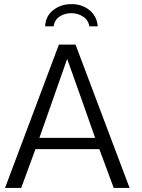

<svg xmlns="http://www.w3.org/2000/svg" viewBox="-20 -932 706 952"><path d="M246.1 -801.3C248.5 -822.3 258.3 -838.4 274.9 -849.6C292 -860.8 311.5 -866.7 333.5 -866.7C355.5 -866.7 375.5 -860.8 392.6 -849.1C409.7 -837.9 419.9 -821.8 422.9 -801.3H464.4C460.4 -873 396.5 -913.1 333.5 -911.6C299.8 -911.6 270 -901.9 244.6 -882.3C219.2 -863.3 205.6 -835.9 203.6 -801.3ZM175.3 -248.5C181.6 -265.6 201.7 -322.8 235.4 -418.9L313 -640.1C359.4 -510.7 405.8 -379.9 451.7 -248.5ZM85 0 155.8 -192.4H472.7L543.9 0H622.6L354.5 -710.9H272L4.9 0Z"/></svg>

Font: Ride Light
Style: Regular
Weight: 300
Version: Version 3.000